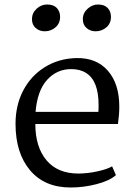

<svg xmlns="http://www.w3.org/2000/svg" viewBox="-20 -821 600 853"><path d="M49 0ZM510 -347Q510 -312 504 -270H137Q137 -168 186.5 -109Q236 -50 328 -50Q368 -50 412 -59.5Q456 -69 478 -82L495 -43Q467 -18 409.5 -3Q352 12 294 12Q178 12 113.5 -64.5Q49 -141 49 -271Q49 -354 83.5 -419.5Q118 -485 179.5 -523Q241 -561 319 -563Q408 -565 459 -507Q510 -449 510 -347ZM138 -324H417Q418 -334 418 -354Q418 -463 362 -497Q336 -514 296 -514Q233 -514 189.5 -466.5Q146 -419 138 -324ZM122 -736Q122 -763 142.5 -782Q163 -801 189 -801Q218 -801 232.5 -785.5Q247 -770 247 -746Q247 -717 226.5 -699.5Q206 -682 179 -682Q155 -682 138.5 -696.5Q122 -711 122 -736ZM348 -736Q348 -763 369 -782Q390 -801 415 -801Q444 -801 458.5 -785.5Q473 -770 473 -746Q473 -717 452.5 -699.5Q432 -682 405 -682Q381 -682 364.5 -696.5Q348 -711 348 -736Z"/></svg>

Font: Martel
Style: Regular
Weight: 400
Designer: Dan Reynolds
Foundry: Dan Reynolds
Version: Version 1.001; ttfautohint (v1.1) -l 5 -r 5 -G 72 -x 0 -D la